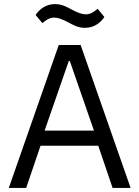

<svg xmlns="http://www.w3.org/2000/svg" viewBox="-20 -918 681 938"><path d="M395 -782C441 -782 472 -808 490 -835L457 -875C437 -858 421 -848 399 -848C382 -848 361 -855 329 -872C308 -883 284 -898 249 -898C203 -898 172 -872 154 -845L187 -805C207 -822 223 -832 245 -832C262 -832 283 -825 315 -808C336 -797 360 -782 395 -782ZM618 0 374 -698H267L23 0H108L178 -206H460L530 0ZM439 -280H198L316 -620H321Z"/></svg>

Font: LVC Sans
Style: Regular
Weight: 400
Designer: Mike Abbink, Paul van der Laan, Pieter van Rosmalen
Foundry: Bold Monday
Version: Version 3.0